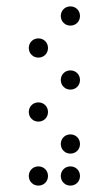

<svg xmlns="http://www.w3.org/2000/svg" viewBox="-20 -400 340 600"><path d="M200 -320C217 -320 230 -333 230 -350C230 -367 217 -380 200 -380C183 -380 170 -367 170 -350C170 -333 183 -320 200 -320ZM100 -220C117 -220 130 -233 130 -250C130 -267 117 -280 100 -280C83 -280 70 -267 70 -250C70 -233 83 -220 100 -220ZM200 -120C217 -120 230 -133 230 -150C230 -167 217 -180 200 -180C183 -180 170 -167 170 -150C170 -133 183 -120 200 -120ZM100 -20C117 -20 130 -33 130 -50C130 -67 117 -80 100 -80C83 -80 70 -67 70 -50C70 -33 83 -20 100 -20ZM200 80C217 80 230 67 230 50C230 33 217 20 200 20C183 20 170 33 170 50C170 67 183 80 200 80ZM100 180C117 180 130 167 130 150C130 133 117 120 100 120C83 120 70 133 70 150C70 167 83 180 100 180ZM200 180C217 180 230 167 230 150C230 133 217 120 200 120C183 120 170 133 170 150C170 167 183 180 200 180Z"/></svg>

Font: TINY 5x3 60
Style: Regular
Weight: 150
Designer: Jack Halten Fahnestock
Foundry: Velvetyne Type Foundry
Version: Version 1.002;hotconv 1.0.109;makeotfexe 2.5.65596